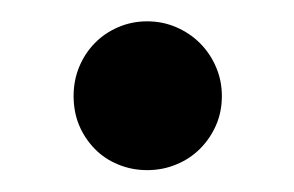

<svg xmlns="http://www.w3.org/2000/svg" viewBox="-20 -152 276 180"><path d="M49 -62Q49 -76.5 54.2 -89.2Q59.5 -102 68.8 -111.5Q78 -121 90.8 -126.5Q103.5 -132 118 -132Q132.5 -132 145.2 -126.5Q158 -121 167.5 -111.5Q177 -102 182.5 -89.2Q188 -76.5 188 -62Q188 -47 182.5 -34.5Q177 -22 167.5 -12.5Q158 -3 145.2 2.2Q132.5 7.5 118 7.5Q103.5 7.5 90.8 2.2Q78 -3 68.8 -12.5Q59.5 -22 54.2 -34.5Q49 -47 49 -62Z"/></svg>

Font: TypoPRO Lato
Style: Regular
Weight: 600
Designer: Lukasz Dziedzic with Adam Twardoch and Botio Nikoltchev
Foundry: tyPoland Lukasz Dziedzic
Version: Version 2.010; 2014-09-01; http://www.latofonts.com/